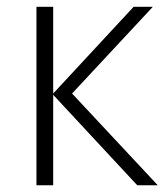

<svg xmlns="http://www.w3.org/2000/svg" viewBox="-20 -551 499 571"><path d="M377.4 -530.8H434.6L194.3 -272.9L449.2 0H388.2L138.2 -269V0H88.4V-530.8H138.2V-272.9Z"/></svg>

Font: Open Sans Light
Style: Regular
Weight: 300
Designer: Monotype Design Team
Foundry: Monotype Imaging Inc.
Version: Version 3.000; ttfautohint (v1.8.4)